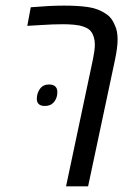

<svg xmlns="http://www.w3.org/2000/svg" viewBox="-20 -660 463 680"><path d="M213.9 0 309.1 -449.7Q312 -463.4 314 -477.8Q315.9 -492.2 315.9 -502Q315.9 -516.1 312.5 -527.8Q309.1 -539.6 302.7 -547.9Q298.3 -554.2 291 -558.6Q283.7 -563 274.9 -565.9Q261.2 -570.8 241.5 -572.5Q221.7 -574.2 204.6 -574.2Q186 -574.2 166.5 -573.5Q147 -572.8 124.8 -571.3Q102.5 -569.8 76.7 -568.4L88.9 -634.3Q123.5 -637.2 152.6 -638.7Q181.6 -640.1 208 -640.1Q256.3 -640.1 291.7 -635Q327.1 -629.9 354 -611.8Q365.7 -604.5 373.8 -594Q381.8 -583.5 386.7 -570.8Q392.1 -559.6 394.3 -546.9Q396.5 -534.2 396.5 -520Q396.5 -505.4 394 -487.1Q391.6 -468.8 387.2 -447.8L292 0ZM139.2 -284.7Q124.5 -284.7 117.4 -291.3Q110.4 -297.9 110.4 -309.6Q110.4 -330.1 121.6 -345.5Q132.8 -360.8 153.3 -360.8Q168.5 -360.8 175.8 -353.8Q183.1 -346.7 183.1 -334Q183.1 -313 171.4 -298.8Q159.7 -284.7 139.2 -284.7Z"/></svg>

Font: Open Sans SemiCondensed
Style: Italic
Weight: 400
Width: 4
Italic angle: -12°
Designer: Monotype Design Team
Foundry: Monotype Imaging Inc.
Version: Version 3.000